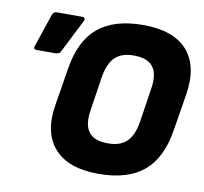

<svg xmlns="http://www.w3.org/2000/svg" viewBox="-76 -749 896 842"><g transform="rotate(10 371.5 -327.5)"><path d="M414 11Q280 11 218 -58.5Q156 -128 177 -255L204 -421Q224 -547 295.5 -606.5Q367 -666 496 -666Q631 -666 692.5 -597Q754 -528 734 -400L707 -234Q687 -108 615.5 -48.5Q544 11 414 11ZM430 -128Q485 -127 515 -155Q545 -183 555 -245L578 -396Q589 -462 564.5 -494.5Q540 -527 480 -527Q426 -528 396 -500Q366 -472 356 -410L333 -259Q322 -193 346.5 -160.5Q371 -128 430 -128ZM53 -477Q38 -477 43 -493L93 -641Q98 -655 114 -655H227Q234 -655 236.5 -649.5Q239 -644 235 -637L161 -490Q158 -483 151 -480Q144 -477 136 -477Z"/></g></svg>

Font: Sofia Sans Semi Condensed Black
Style: Italic
Weight: 900
Italic angle: -9°
Version: Version 4.100